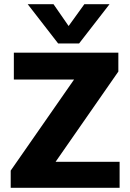

<svg xmlns="http://www.w3.org/2000/svg" viewBox="-20 -895 621 915"><path d="M112 -875H235L307 -771L382 -875H502L357 -688H257ZM31 -82 333 -516H46V-644H544V-554L245 -124H550V0H31Z"/></svg>

Font: Kanit SemiBold
Style: Regular
Weight: 600
Designer: Katatrad Team
Foundry: CadsonDemak
Version: Version 1.030